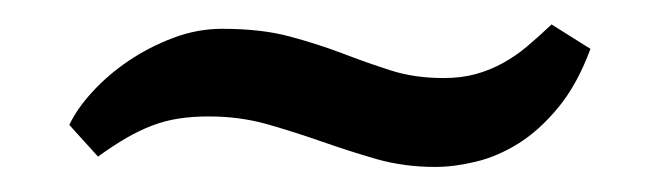

<svg xmlns="http://www.w3.org/2000/svg" viewBox="-20 -338 529 154"><path d="M35.6 -237.8Q41.5 -250.5 54 -264.2Q66.4 -277.8 83 -289.1Q99.6 -300.3 118.9 -307.6Q138.2 -314.9 158.2 -314.9Q189.5 -314.9 212.2 -308.8Q234.9 -302.7 254.6 -295.2Q274.4 -287.6 293.5 -281.5Q312.5 -275.4 335.9 -275.4Q350.1 -275.4 361.6 -278.6Q373 -281.7 383.3 -287.4Q393.6 -293 402.8 -300.8Q412.1 -308.6 422.4 -318.4L453.6 -298.8Q442.9 -270 427.7 -251.7Q412.6 -233.4 395.8 -222.9Q378.9 -212.4 361.6 -208.3Q344.2 -204.1 329.1 -204.1Q304.2 -204.1 282 -210.4Q259.8 -216.8 238.3 -224.4Q216.8 -231.9 194.6 -238.3Q172.4 -244.6 147.5 -244.6Q134.3 -244.6 123.3 -242.9Q112.3 -241.2 102.1 -237.3Q91.8 -233.4 81.3 -227.3Q70.8 -221.2 58.6 -212.4Z"/></svg>

Font: Fjord
Style: One
Weight: 400
Designer: Viktoriya Grabowska
Foundry: Viktoriya Grabowska
Version: Version 1.002